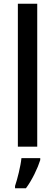

<svg xmlns="http://www.w3.org/2000/svg" viewBox="-20 -780 293 1021"><path d="M178 0V-760H75V0ZM194 71V61H94C90 103 72 174 60 209V221H118C151 177 181 113 194 71Z"/></svg>

Font: Noto Sans Myanmar SemiCondensed Medium
Style: Regular
Weight: 500
Width: 4
Designer: Monotype Design Team
Foundry: Monotype Imaging Inc.
Version: Version 2.107